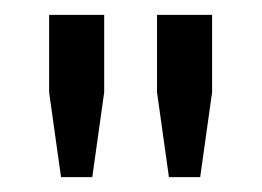

<svg xmlns="http://www.w3.org/2000/svg" viewBox="-20 -820 352 258"><path d="M62 -582 46 -696V-800H120V-696L104 -582ZM191 -696V-800H265V-696L249 -582H207Z"/></svg>

Font: Big Shoulders Text
Style: Regular
Weight: 400
Designer: Patric King
Foundry: XO Type Co
Version: Version 1.000; ttfautohint (v1.8.2)